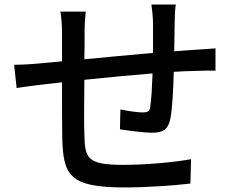

<svg xmlns="http://www.w3.org/2000/svg" viewBox="-20 -797 1040 842"><path d="M751 -777H644C647 -759 651 -718 651 -695C651 -654 651 -608 651 -565C551 -556 442 -546 350 -537C351 -585 351 -627 351 -655C351 -691 353 -719 356 -746H245C250 -714 252 -685 252 -650C252 -633 252 -586 252 -528C210 -524 177 -521 155 -519C113 -515 72 -513 42 -513L53 -411C119 -421 185 -429 252 -436C252 -340 252 -237 253 -194C257 -29 283 25 526 25C625 25 748 16 815 8L818 -99C749 -86 624 -74 520 -74C357 -74 353 -106 350 -209C348 -250 349 -349 350 -447C443 -457 552 -467 649 -475C647 -418 644 -360 639 -330C637 -308 627 -304 604 -304C583 -304 541 -310 508 -317L506 -230C536 -225 610 -215 646 -215C694 -215 717 -228 727 -276C736 -321 740 -406 742 -482C779 -484 812 -486 838 -486C864 -487 908 -488 925 -487V-585C899 -583 865 -580 839 -579C811 -577 778 -575 744 -572C745 -612 745 -655 746 -698C746 -722 748 -761 751 -777Z"/></svg>

Font: DAIFUKU Sans JP Medium
Style: Regular
Weight: 500
Designer: Original font ‘Source Han Sans JP’ : Ryoko NISHIZUKA  (kana, bopomofo & ideographs); Paul D. Hunt (Latin, Greek & Cyrill
Foundry: Daifuku
Version: Version 1.000